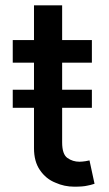

<svg xmlns="http://www.w3.org/2000/svg" viewBox="-20 -696 412 723"><path d="M108 -358V-460H28V-545H108V-676H214V-545H326V-460H214V-358H326V-290H214V-160Q214 -115 234 -101Q254 -87 279 -87Q288 -87 302 -89L317 -92L336 -4Q321 1 309 3Q293 7 260 7Q222 7 189 -8Q153 -22 130 -56Q108 -88 108 -138V-290H28V-358Z"/></svg>

Font: Sinter Medium
Style: Regular
Weight: 500
Foundry: Adobe & rsms
Version: Version 1.000